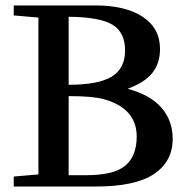

<svg xmlns="http://www.w3.org/2000/svg" viewBox="-20 -683 699 703"><path d="M30.3 0V-36.6L120.6 -44.4V-618.7L30.3 -626.5V-663.1H329.1Q439.5 -663.1 502.7 -621.3Q565.9 -579.6 565.9 -503.9Q565.9 -451.2 537.8 -416Q509.8 -380.9 447.3 -357.9Q528.8 -336.4 570.6 -289.3Q612.3 -242.2 612.3 -174.3Q612.3 -91.8 543.9 -45.9Q475.6 0 330.1 0ZM231.4 -372.6Q339.8 -372.6 388.9 -402.3Q438 -432.1 438 -498.5Q438 -564.9 391.4 -592.8Q344.7 -620.6 231.4 -621.6ZM231.4 -41.5H294.9Q397.5 -41.5 439 -76.7Q480.5 -111.8 480.5 -183.1Q480.5 -286.1 360.4 -319.8Q319.8 -331.1 231.4 -331.1Z"/></svg>

Font: Elstob 8pt Medium
Style: Regular
Weight: 500
Designer: Peter S. Baker
Version: Version 1.015